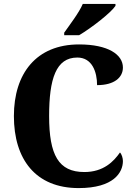

<svg xmlns="http://www.w3.org/2000/svg" viewBox="-20 -951 687 981"><path d="M308 -784V-771H384C447 -808 547 -886 570 -921V-931H403C384 -886 336 -824 308 -784ZM382 10C561 10 608 -70 608 -128C608 -143 602 -163 593 -172C561 -126 509 -72 411 -72C279 -72 231 -159 231 -358C231 -548 266 -657 375 -657C451 -657 476 -583 476 -516C564 -516 608 -555 608 -606C608 -672 533 -724 384 -724C165 -724 51 -575 51 -358C51 -137 162 10 382 10Z"/></svg>

Font: Noto Serif Hebrew SemiCondensed ExtraBold
Style: Regular
Weight: 800
Width: 4
Designer: Monotype Design Team
Foundry: Monotype Imaging Inc.
Version: Version 2.004